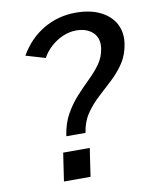

<svg xmlns="http://www.w3.org/2000/svg" viewBox="-83 -795 678 857"><g transform="rotate(-10 256.0 -366.5)"><path d="M182.5 -197Q190.5 -253.5 213.8 -294.8Q237 -336 266.8 -368.5Q296.5 -401 326 -429.5Q355.5 -458 376.8 -488Q398 -518 403.5 -555.5Q410.5 -601.5 383 -628Q355.5 -654.5 306.5 -654.5Q277 -654.5 247.2 -641.8Q217.5 -629 192.8 -607Q168 -585 153 -557L65 -583Q106 -654.5 172.5 -693.8Q239 -733 319 -733Q384.5 -733 430 -710.5Q475.5 -688 496.5 -649Q517.5 -610 510.5 -560.5Q503 -510 478.8 -473.5Q454.5 -437 422.2 -407Q390 -377 357.5 -347.2Q325 -317.5 300.8 -281.8Q276.5 -246 269.5 -197ZM137 0 156 -127.5H276.5L257.5 0Z"/></g></svg>

Font: Public Sans Thin Medium
Style: Italic
Weight: 500
Italic angle: -8°
Version: Version 2.001